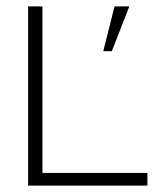

<svg xmlns="http://www.w3.org/2000/svg" viewBox="-20 -583 506 603"><path d="M68.3 -12.5V-563H113.3V-12.5ZM68.3 0V-39.8H443V0ZM304.3 -422.3 339.7 -563H386.3L331.2 -422.3Z"/></svg>

Font: Darker Grotesque Light
Style: Regular
Weight: 300
Designer: Gabriel Lam
Foundry: TypeRant
Version: Version 1.000;gftools[0.9.28]